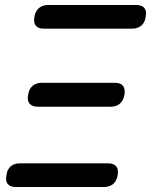

<svg xmlns="http://www.w3.org/2000/svg" viewBox="-20 -750 640 770"><path d="M396 0H44Q21 0 11 -12Q1 -24 6 -48Q9 -71 23 -83Q37 -95 61 -95H412Q436 -95 446 -83Q456 -71 452 -48Q448 -24 433.5 -12Q419 0 396 0ZM424 -322H132Q109 -322 98.5 -334.5Q88 -347 93 -370Q96 -393 110.5 -405.5Q125 -418 148 -418H440Q464 -418 473.5 -405.5Q483 -393 479 -370Q475 -347 461 -334.5Q447 -322 424 -322ZM508 -635H157Q133 -635 123.5 -647Q114 -659 118 -682Q122 -706 136.5 -718Q151 -730 174 -730H526Q549 -730 559 -718Q569 -706 564 -682Q561 -659 546.5 -647Q532 -635 508 -635Z"/></svg>

Font: Maple Mono NL Medium
Style: Italic
Weight: 500
Italic angle: -10°
Monospace: yes
Designer: subframe7536
Version: Version 7.000